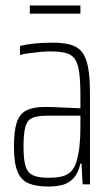

<svg xmlns="http://www.w3.org/2000/svg" viewBox="-20 -674 406 702"><path d="M157 8Q114 8 86 -3Q58 -14 44.5 -45.5Q31 -77 31 -138Q31 -194 41 -225.5Q51 -257 76 -270Q101 -283 145 -283Q156 -283 172.5 -282.5Q189 -282 207.5 -281Q226 -280 243 -279.5Q260 -279 274 -278V-324Q274 -377 269.5 -409.5Q265 -442 253.5 -458.5Q242 -475 220 -480.5Q198 -486 163 -486Q147 -486 126.5 -484Q106 -482 86.5 -479.5Q67 -477 53 -473V-506Q77 -512 107 -515Q137 -518 171 -518Q204 -518 228 -513Q252 -508 267.5 -496Q283 -484 292 -462.5Q301 -441 305 -408.5Q309 -376 309 -330V0H282L278 -76H274Q266 -40 248 -21.5Q230 -3 206.5 2.5Q183 8 157 8ZM157 -24Q182 -24 202.5 -28Q223 -32 237.5 -45Q252 -58 260 -84Q268 -114 271 -143Q274 -172 274 -210V-251H151Q117 -251 98.5 -243Q80 -235 73 -211Q66 -187 66 -138Q66 -92 73 -67.5Q80 -43 100 -33.5Q120 -24 157 -24ZM89 -624V-654H274V-624Z"/></svg>

Font: Saira ExtraCondensed Thin
Style: Regular
Weight: 250
Width: 2
Designer: Hector Gatti with collaboration of the Omnibus-Type team
Foundry: Omnibus-Type
Version: Version 1.101